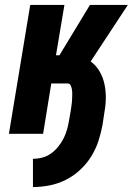

<svg xmlns="http://www.w3.org/2000/svg" viewBox="-20 -540 540 775"><path d="M113 215V101Q132 101 151 96Q170 91 186 79.5Q202 68 215 52Q228 36 237 18Q246 0 251 -18.5Q256 -37 259 -56L266 -96Q267 -103 268 -110.5Q269 -118 270 -125.5Q271 -133 271 -140Q271 -147 271.5 -154.5Q272 -162 271.5 -169Q271 -176 269.5 -183Q268 -190 264.5 -196.5Q261 -203 254 -203H187L154 0H16L102 -520H240L206 -317H220L343 -520H496L346 -292Q369 -275 383 -250Q397 -225 402.5 -196.5Q408 -168 407 -138Q406 -108 400 -77L394 -37Q388 -4 377.5 28.5Q367 61 348.5 91Q330 121 303 146Q276 171 244.5 186.5Q213 202 179.5 208.5Q146 215 113 215Z"/></svg>

Font: Iosevka Term Curly Hv Obl
Style: Regular
Weight: 900
Italic angle: -9°
Designer: Belleve Invis
Foundry: Belleve Invis
Version: Version 32.3.0